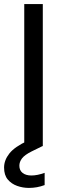

<svg xmlns="http://www.w3.org/2000/svg" viewBox="-42 -717 308 942"><path d="M77 -697H168V0H77ZM144 -48 168 -1 113 26Q79 43 66 60Q53 77 53 96Q53 119 69 131.5Q85 144 112 144Q141 144 177 131V191Q140 205 100 205Q70 205 42 195Q14 185 -4 163.5Q-22 142 -22 105Q-22 69 4 36Q30 3 95 -27Z"/></svg>

Font: Poppins
Style: Regular
Weight: 400
Designer: Ninad Kale (Devanagari), Jonny Pinhorn (Latin)
Version: Version 5.002